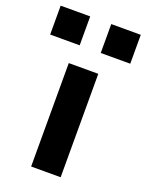

<svg xmlns="http://www.w3.org/2000/svg" viewBox="-173 -804 667 874"><g transform="rotate(20 160.0 -367.0)"><path d="M90 0V-501H233V0ZM211 -594V-734H354V-594ZM-34 -594V-734H109V-594Z"/></g></svg>

Font: Nunito Sans 7pt SemiExpanded
Style: Bold
Weight: 700
Width: 6
Designer: Vernon Adams
Foundry: Vernon Adams
Version: Version 3.101;gftools[0.9.27]